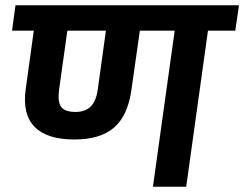

<svg xmlns="http://www.w3.org/2000/svg" viewBox="-20 -712 931 732"><path d="M891.1 -691.9 877 -595.2H772.9L689.9 0H563L646 -595.2H513.2L481 -369.1Q467.3 -271 414.8 -225.6Q362.3 -180.2 263.2 -180.2Q158.7 -180.2 111.6 -228.8Q64.5 -277.3 78.1 -373L108.9 -595.2H25.9L39.1 -691.9ZM353 -373 383.8 -595.2H236.8L205.1 -369.1Q199.2 -323.7 213.4 -304.4Q227.5 -285.2 268.1 -285.2Q305.2 -285.2 326.2 -306.4Q347.2 -327.6 353 -373Z"/></svg>

Font: FiraGO SemiBold
Style: Italic
Weight: 600
Italic angle: -8°
Designer: bBox Type GmbH
Foundry: bBox Type GmbH
Version: Version 1.001;PS 001.001;hotconv 1.0.88;makeotf.lib2.5.64775